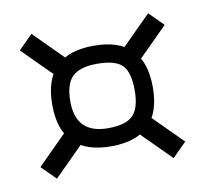

<svg xmlns="http://www.w3.org/2000/svg" viewBox="-51 -585 503 470"><g transform="rotate(-10 200.0 -350.0)"><path d="M280 -350Q280 -307 262.5 -288.5Q245 -270 200 -270Q120 -270 120 -350Q120 -394 139 -412Q158 -430 200 -430Q246 -430 263 -412.5Q280 -395 280 -350ZM200 -225Q325 -225 325 -350Q325 -475 200 -475Q75 -475 75 -350Q75 -225 200 -225ZM105 -290 20 -205 55 -170 140 -255ZM380 -495 345 -530 250 -435 285 -400ZM295 -290 260 -255 345 -170 380 -205ZM20 -495 115 -400 150 -435 55 -530Z"/></g></svg>

Font: Millimetre
Style: Light
Weight: 200
Designer: Jérémy Landes
Version: Version 1.0